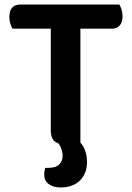

<svg xmlns="http://www.w3.org/2000/svg" viewBox="-20 -627 580 843"><path d="M504 -607Q509 -599 513.5 -585.5Q518 -572 518 -556Q518 -529 505.5 -515Q493 -501 471 -501H333V-1Q348 16 355 38Q362 60 362 84Q362 135 331 165.5Q300 196 247 196Q213 196 193.5 181Q174 166 174 138Q174 125 179 110H192Q225 110 240 95Q255 80 255 56Q255 45 250.5 30Q246 15 236 2Q203 -8 203 -54V-501H35Q30 -510 25.5 -523Q21 -536 21 -552Q21 -580 33.5 -593.5Q46 -607 68 -607H504Z"/></svg>

Font: Baloo Chettan 2 SemiBold
Style: Regular
Weight: 600
Designer: Maithili Shingre, Unnati Kotecha and Ek Type
Foundry: Ek Type
Version: Version 1.640;hotconv 1.0.111;makeotfexe 2.5.65597; ttfautoh